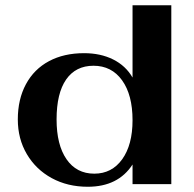

<svg xmlns="http://www.w3.org/2000/svg" viewBox="-20 -703 742 733"><path d="M48 -247Q48 -324 79 -381.5Q110 -439 167 -469.5Q224 -500 301 -500Q364 -500 412 -476Q460 -452 486 -407V-683H634V0H486V-75Q431 10 315 10Q238 10 177.5 -23Q117 -56 82.5 -114.5Q48 -173 48 -247ZM486 -244Q486 -341 446 -396.5Q406 -452 337 -452Q269 -452 232.5 -399.5Q196 -347 196 -247Q196 -150 234 -95Q272 -40 340 -40Q407 -40 446.5 -95Q486 -150 486 -244Z"/></svg>

Font: Fahkwang
Style: Bold
Weight: 700
Designer: Suppakit Chalermlarp | Katatrad Co.,Ltd.
Foundry: Cadson Demak Co.,Ltd.
Version: Version 1.000; ttfautohint (v1.6)